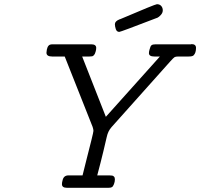

<svg xmlns="http://www.w3.org/2000/svg" viewBox="-20 -894 953 914"><path d="M201.2 -643.1Q203.1 -675.3 217.8 -681.2Q221.7 -683.1 231.9 -683.1H414.1Q438 -683.1 438 -666Q438 -657.2 435.1 -647.9Q432.1 -636.7 427.5 -631.8Q422.9 -627 418.9 -626Q415 -625 405.8 -625H371.1L483.9 -337.9L741.2 -625H714.8Q689 -625 689 -641.1Q689 -648.9 691.9 -658.2Q695.8 -674.3 701.4 -678.7Q707 -683.1 721.2 -683.1H890.1L891.1 -684.1Q913.1 -684.1 913.1 -666Q913.1 -642.1 901.9 -630.9Q897 -625 877.9 -625H828.1Q815.9 -625 810.5 -621.6Q805.2 -618.2 789.1 -600.1L511.2 -289.1Q501.5 -277.8 496.3 -266.8Q491.2 -255.9 488 -241.5Q484.9 -227.1 472.4 -175Q460 -123 442.9 -59.1H500Q509.8 -59.1 514.4 -58.1Q519 -57.1 522.9 -53Q526.9 -48.8 526.9 -40Q526.9 -28.8 522.5 -17.3Q518.1 -5.9 512.2 -2.9Q507.3 0 496.1 0H298.8Q274.9 0 274.9 -17.1Q274.9 -25.9 277.8 -35.2Q282.7 -59.1 306.2 -59.1H373Q378.9 -84 392.3 -136.5Q405.8 -189 415.3 -227.5Q424.8 -266.1 424.8 -271Q424.8 -277.8 420.9 -290L288.1 -625H228Q201.2 -625 201.2 -643.1ZM526.9 -778.8Q526.9 -793 548.8 -801.8Q551.8 -802.7 553.2 -803.2Q719.2 -874 727.1 -874Q740.2 -874 747.6 -865.5Q754.9 -856.9 754.9 -845Q754.9 -833 745.8 -823Q736.8 -813 729.5 -809.6Q722.2 -806.2 720.2 -806.2Q554.2 -742.2 547.9 -742.2Q535.6 -742.2 531.2 -755.6Q526.9 -769 526.9 -778.8Z"/></svg>

Font: CMU Concrete
Style: Italic
Weight: 500
Italic angle: -14.04°
Version: Version 0.7.0